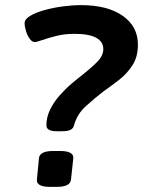

<svg xmlns="http://www.w3.org/2000/svg" viewBox="-20 -727 575 749"><path d="M201 -215Q161 -215 161 -238Q161 -270 175.5 -299.5Q190 -329 212.5 -354.5Q235 -380 259 -400.5Q283 -421 303 -436Q337 -463 360 -486.5Q383 -510 383 -536Q383 -564 355.5 -579.5Q328 -595 270 -595Q233 -595 200.5 -587Q168 -579 145.5 -571Q123 -563 116 -563Q105 -563 96 -575.5Q87 -588 81.5 -605.5Q76 -623 76 -637Q76 -652 97.5 -665Q119 -678 153 -687.5Q187 -697 225 -702Q263 -707 296 -707Q399 -707 458.5 -665.5Q518 -624 518 -553Q518 -505 496.5 -472Q475 -439 444 -415Q413 -391 383 -370Q348 -343 314.5 -312.5Q281 -282 269 -239Q266 -226 255 -220.5Q244 -215 221 -215ZM175 2Q121 2 124 -27L132 -110Q133 -123 146.5 -130.5Q160 -138 188 -138H214Q268 -138 266 -110L257 -27Q256 -13 242.5 -5.5Q229 2 201 2Z"/></svg>

Font: Asap Expanded Expanded SemiBold
Style: Italic
Weight: 600
Width: 7
Italic angle: -6°
Designer: Pablo Cosgaya
Foundry: Omnibus-Type
Version: Version 3.001; ttfautohint (v1.8.4.7-5d5b)